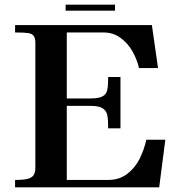

<svg xmlns="http://www.w3.org/2000/svg" viewBox="-20 -808 781 828"><path d="M255.5 -383.5H370Q406.5 -383.5 422.5 -392.5Q438.5 -401.5 442.5 -419.5Q446.5 -437.5 446.5 -476H499.5V-254.5H446.5Q446.5 -293.5 442.5 -312.2Q438.5 -331 422.2 -341.2Q406 -351.5 370 -351.5H255.5ZM611 -205.5H693L666.5 0H45V-32Q80 -32 98.5 -36.5Q117 -41 124.8 -52.5Q132.5 -64 132.5 -85.5V-622.5Q132.5 -644 125.2 -653.5Q118 -663 101 -665.5Q84 -668 45 -668V-700H635L661.5 -514.5H579.5Q570.5 -553 550.5 -587.8Q530.5 -622.5 499 -645.2Q467.5 -668 426.5 -668H268V-32H446Q494.5 -32 528.5 -58Q562.5 -84 582 -123Q601.5 -162 611 -205.5ZM263 -788H476V-762H263Z"/></svg>

Font: Didactic
Style: Regular
Weight: 400
Designer: Tyler Finck
Foundry: Etcetera Type Co
Version: Version 3.007;FEAKit 1.0